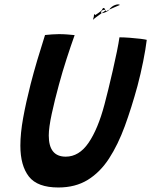

<svg xmlns="http://www.w3.org/2000/svg" viewBox="-20 -834 686 872"><path d="M245 17.5Q150 17.5 111.2 -32.2Q72.5 -82 72.5 -172.5Q72.5 -228.5 85.2 -298.8Q98 -369 119 -451.5Q132.5 -504 149.2 -560.5Q166 -617 184.5 -675Q200 -676.5 216.5 -677.8Q233 -679 247.5 -679Q267.5 -679 286 -677.5Q304.5 -676 319 -674.5Q302 -627 282.8 -567.8Q263.5 -508.5 247.5 -449Q228.5 -379.5 215 -317Q201.5 -254.5 201.5 -218.5Q201.5 -122.5 278.5 -122.5Q339 -122.5 382 -185.2Q425 -248 454.5 -359.5Q461.5 -386.5 471.8 -427.5Q482 -468.5 492.2 -513.8Q502.5 -559 510.8 -599.2Q519 -639.5 522.5 -664.5Q542.5 -664.5 569.2 -662.5Q596 -660.5 618 -657.8Q640 -655 646.5 -653Q641.5 -611 630.2 -554.8Q619 -498.5 604.5 -444Q577.5 -345 546.8 -261Q516 -177 475.5 -114.5Q435 -52 378.8 -17.2Q322.5 17.5 245 17.5ZM524.5 -811.5Q509 -805 496.5 -799.5Q484 -794 475.5 -790Q474.5 -788.5 473.5 -787Q466 -780.5 455.8 -777.2Q445.5 -774 441.5 -774Q426 -763 415 -754.8Q404 -746.5 402 -743.5Q407 -759.5 407 -766.5Q407 -773.5 412.5 -765.5Q414.5 -766.5 426.8 -775Q439 -783.5 442.5 -788.5Q446.5 -798 451 -797.8Q455.5 -797.5 458.5 -788Q462 -786 462.5 -782.5Q465 -785 475.5 -790Q486.5 -805.5 502.5 -811.2Q518.5 -817 524.5 -811.5ZM459.5 -786.5 458.5 -788Q453.5 -791 445.5 -787.5Q437.5 -784 440 -774.5Q440 -774.5 440.2 -774.2Q440.5 -774 441.5 -774Q450 -780 459.5 -786.5Z"/></svg>

Font: Grandstander Medium
Style: Italic
Weight: 500
Italic angle: -15°
Designer: Tyler Finck
Foundry: Etcetera Type Co
Version: Version 1.200; ttfautohint (v1.8.3)